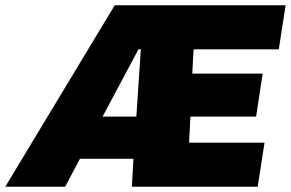

<svg xmlns="http://www.w3.org/2000/svg" viewBox="-98 -708 1103 728"><path d="M402 0 408 -106H205L149 0H-78L337 -688H985L959 -521H636L631 -429H898L873 -266H624L619 -167H905L879 0ZM436 -521H427L291 -266H419Z"/></svg>

Font: Azeri Sans Black
Style: Italic
Weight: 900
Designer: Hector Gatti & Omnibus-Type (original fonts) / Cristiano Sobral (main changes and remastering)
Foundry: Omnibus-Type
Version: Version 0.07;August 21, 2020;FontCreator 13.0.0.2681 64-bit;